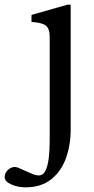

<svg xmlns="http://www.w3.org/2000/svg" viewBox="-114 -546 403 823"><path d="M-5 257Q-38 257 -66 244.5Q-94 232 -94 213Q-94 200 -85.5 188.5Q-77 177 -63.5 172Q-50 167 -36 173L21 198Q32 203 39 204.5Q46 206 51 206Q71 206 81 185.5Q91 165 95 131Q99 97 99 56V-390Q99 -422 83.5 -435.5Q68 -449 21 -452V-482L175 -526H189V9Q189 76 168.5 132.5Q148 189 105 223Q62 257 -5 257Z"/></svg>

Font: Hedvig Letters Serif 18pt
Style: Regular
Weight: 400
Designer: Alexander Örn & Tor Weibull
Foundry: Kanon Foundry
Version: Version 1.000